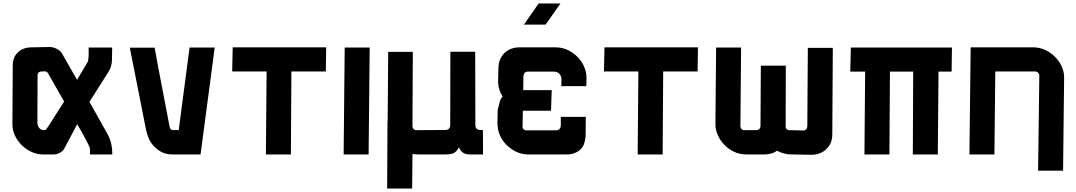

<svg xmlns="http://www.w3.org/2000/svg" viewBox="-20 -884 6161 1099"><path d="M347 -32Q339 -18 321.5 -9Q304 0 287 0H226Q192 0 160.5 -14.5Q129 -29 104.5 -53Q80 -77 65.5 -108Q51 -139 51 -173L53 -509Q53 -557 83 -585Q113 -613 161 -613L264 -615Q284 -615 305.5 -604Q327 -593 336 -576L421 -427L480 -526Q484 -532 485.5 -543.5Q487 -555 487.5 -568Q488 -581 487.5 -593Q487 -605 487 -612H622Q622 -577 621 -540.5Q620 -504 601 -473L492 -301L598 -112Q612 -84 617.5 -57.5Q623 -31 623 0H495V-33Q495 -37 489 -50Q483 -63 473 -82Q463 -101 450 -124.5Q437 -148 422 -173ZM210 -474Q203 -472 199 -467Q195 -462 195 -449L194 -182Q194 -165 204 -152Q214 -139 233 -139Q241 -139 246.5 -147Q252 -155 256 -160L346 -301H348L254 -466Q247 -476 235 -476Z M966 0Q908 0 866 -42Q845 -62 833.5 -87Q822 -112 816 -141L723 -611H865Q867 -599 888 -486.5Q909 -374 951 -158Q955 -139 971 -139Q973 -139 976.5 -139Q980 -139 987 -140Q988 -140 991.5 -140Q995 -140 1003 -139L1065 -612H1209L1128 0Z M1502 0 1506 -475H1309L1312 -613H1847L1845 -475H1648L1645 0Z M2090 0H1947L1953 -612H2096Z M2529 -140Q2555 -140 2557 -166L2558 -588H2700L2701 -166Q2703 -140 2729 -140H2744L2745 0H2668Q2622 0 2607 -41Q2594 -17 2578.5 -8.5Q2563 0 2529 0H2375Q2357 0 2341 -3L2339 195H2196L2198 -191H2199Q2198 -189 2198.5 -187Q2199 -185 2199 -183V-191L2202 -587H2343L2341 -191V-159L2342 -156Q2347 -139 2363 -139Z M3063 -864H3188L3103 -743H2979ZM3333 -215 3332 -104Q3330 -81 3323.5 -61.5Q3317 -42 3302 -28Q3271 0 3224 0H3004Q2945 0 2896 -40Q2847 -78 2832 -138Q2831 -143 2830 -149Q2829 -155 2829 -160L2827 -173L2829 -259Q2836 -278 2839.5 -297.5Q2843 -317 2857 -331Q2842 -355 2836 -381Q2833 -390 2832.5 -398.5Q2832 -407 2831 -416L2833 -496Q2835 -549 2868 -581Q2902 -613 2955 -613H3160Q3220 -613 3269 -573Q3318 -534 3333 -474Q3337 -459 3337 -440L3336 -391H3193L3194 -431Q3194 -436 3193 -440Q3184 -474 3149 -474H3002Q2978 -474 2976 -448L2975 -368H3138L3134 -250H2973L2971 -160Q2970 -159 2971 -156Q2975 -138 2993 -138H3162Q3187 -138 3190 -164V-215Z M3630 0 3634 -475H3437L3440 -613H3975L3973 -475H3776L3773 0Z M4477 -156Q4482 -139 4498 -139L4578 -137Q4601 -139 4601 -163L4604 -610H4747L4744 -115Q4744 -62 4710 -31Q4677 2 4623 2L4511 0Q4467 0 4428 -21Q4398 0 4355 0H4252Q4192 0 4144 -39Q4094 -80 4079 -139Q4075 -154 4075 -173L4079 -612H4222L4218 -160L4219 -156Q4224 -139 4240 -139H4310Q4331 -140 4333 -162L4335 -508H4478Z M4850 -612H5429L5427 -474H5352L5348 0H5205L5207 -474H5074L5071 0H4928L4932 -474H4847Z M5677 -475 5672 0H5529L5536 -613H5894Q5952 -613 6002 -574Q6052 -533 6067 -475Q6071 -460 6071 -440L6065 93H5922L5929 -453L5928 -457Q5923 -475 5905 -475Z"/></svg>

Font: Covid19
Style: Regular
Weight: 400
Designer: Peter Wiegel
Foundry: (c) CAT - Ing. Peter Wiegel.  for Rudolf Maass + Partner GmbH
Version: Version 001.000